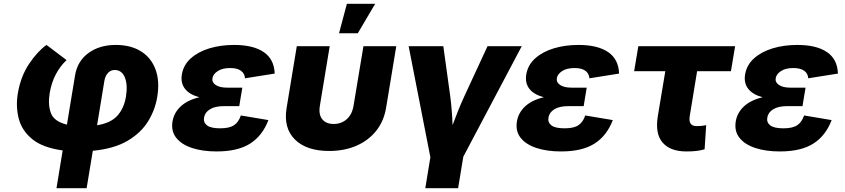

<svg xmlns="http://www.w3.org/2000/svg" viewBox="-20 -790 4461 1014"><path d="M278.3 204.1 311 4.4Q206.1 -9.8 150.9 -54.7Q95.7 -99.6 79.1 -163.1Q62.5 -226.6 74.2 -297.4Q89.4 -386.7 133.5 -452.6Q177.7 -518.6 225.6 -552.7L331.5 -472.7Q297.4 -440.4 274.4 -396.7Q251.5 -353 242.2 -297.4Q232.4 -236.3 249 -192.4Q265.6 -148.4 333.5 -131.8L376.5 -392.6Q389.2 -467.8 447.5 -510.3Q505.9 -552.7 591.8 -552.7Q670.4 -552.7 724.4 -519Q778.3 -485.4 801.3 -423.6Q824.2 -361.8 810.5 -278.3Q799.3 -209.5 761.7 -148.7Q724.1 -87.9 653.1 -46.1Q582 -4.4 470.2 6.3L437.5 204.1ZM492.7 -128.4Q564.9 -140.1 599.9 -179Q634.8 -217.8 645 -278.3Q655.3 -341.8 639.4 -381.1Q623.5 -420.4 585 -420.4Q564.9 -420.4 550.3 -404.8Q535.6 -389.2 531.2 -362.8Z M1124 9.8Q1049.8 9.8 994.1 -8.5Q938.5 -26.9 910.6 -62.3Q882.8 -97.7 891.1 -148.9Q898.9 -195.3 934.8 -228.5Q970.7 -261.7 1033.2 -276.4Q981.4 -290 957.3 -320.6Q933.1 -351.1 940.4 -396.5Q948.7 -446.8 987.5 -481.7Q1026.4 -516.6 1085.9 -534.7Q1145.5 -552.7 1216.3 -552.7Q1317.4 -552.7 1372.8 -514.9Q1428.2 -477.1 1430.7 -401.4L1273.9 -376.5Q1272.5 -401.4 1252.9 -416Q1233.4 -430.7 1195.3 -430.7Q1154.3 -430.7 1129.9 -414.6Q1105.5 -398.4 1102.1 -377.4Q1098.1 -355.5 1119.1 -341.3Q1140.1 -327.1 1179.2 -327.1H1259.8L1249.5 -265.6L1243.7 -229.5H1162.6Q1115.7 -229.5 1088.9 -212.9Q1062 -196.3 1057.6 -168.9Q1053.2 -143.6 1073.2 -127.9Q1093.3 -112.3 1143.1 -112.3Q1191.4 -112.3 1215.8 -128.7Q1240.2 -145 1252 -180.2L1397.5 -155.8Q1366.2 -73.2 1301 -31.7Q1235.8 9.8 1124 9.8Z M1718.3 7.3Q1598.1 7.3 1537.1 -53.7Q1476.1 -114.7 1493.7 -220.2L1547.4 -545.9H1721.2L1669.4 -231.9Q1661.6 -186 1681.6 -160.6Q1701.7 -135.3 1742.2 -135.3Q1782.7 -135.3 1811.3 -160.6Q1839.8 -186 1847.2 -231.9L1899.4 -545.9H2072.8L2019 -220.2Q2007.3 -149.9 1966.6 -98.9Q1925.8 -47.9 1862.3 -20.3Q1798.8 7.3 1718.3 7.3ZM1770.5 -614.3 1812 -770H1961.4L1869.6 -614.3Z M2226.1 204.1 2252.9 40.5 2138.2 -545.9H2321.3L2357.9 -281.2Q2362.8 -244.1 2365.7 -206.5Q2368.7 -168.9 2370.1 -129.4Q2384.8 -168.9 2399.9 -206.5Q2415 -244.1 2432.1 -281.2L2554.7 -545.9H2735.4L2426.8 37.6L2399.4 204.1Z M2942.9 9.8Q2868.7 9.8 2813 -8.5Q2757.3 -26.9 2729.5 -62.3Q2701.7 -97.7 2710 -148.9Q2717.8 -195.3 2753.7 -228.5Q2789.6 -261.7 2852.1 -276.4Q2800.3 -290 2776.1 -320.6Q2752 -351.1 2759.3 -396.5Q2767.6 -446.8 2806.4 -481.7Q2845.2 -516.6 2904.8 -534.7Q2964.4 -552.7 3035.2 -552.7Q3136.2 -552.7 3191.7 -514.9Q3247.1 -477.1 3249.5 -401.4L3092.8 -376.5Q3091.3 -401.4 3071.8 -416Q3052.2 -430.7 3014.2 -430.7Q2973.1 -430.7 2948.7 -414.6Q2924.3 -398.4 2920.9 -377.4Q2917 -355.5 2938 -341.3Q2959 -327.1 2998 -327.1H3078.6L3068.4 -265.6L3062.5 -229.5H2981.4Q2934.6 -229.5 2907.7 -212.9Q2880.9 -196.3 2876.5 -168.9Q2872.1 -143.6 2892.1 -127.9Q2912.1 -112.3 2961.9 -112.3Q3010.3 -112.3 3034.7 -128.7Q3059.1 -145 3070.8 -180.2L3216.3 -155.8Q3185.1 -73.2 3119.9 -31.7Q3054.7 9.8 2942.9 9.8Z M3862.3 -545.9 3840.3 -414.1H3661.6L3622.6 -176.3Q3614.3 -124 3658.7 -124Q3676.3 -124 3686 -125.2Q3695.8 -126.5 3709.5 -128.9L3701.2 -1.5Q3678.7 4.9 3657 7.3Q3635.3 9.8 3604.5 9.8Q3520 9.8 3479.5 -36.9Q3439 -83.5 3454.1 -176.8L3493.7 -414.1H3329.1L3351.1 -545.9Z M4098.6 9.8Q4024.4 9.8 3968.8 -8.5Q3913.1 -26.9 3885.3 -62.3Q3857.4 -97.7 3865.7 -148.9Q3873.5 -195.3 3909.4 -228.5Q3945.3 -261.7 4007.8 -276.4Q3956.1 -290 3931.9 -320.6Q3907.7 -351.1 3915 -396.5Q3923.3 -446.8 3962.2 -481.7Q4001 -516.6 4060.5 -534.7Q4120.1 -552.7 4190.9 -552.7Q4292 -552.7 4347.4 -514.9Q4402.8 -477.1 4405.3 -401.4L4248.5 -376.5Q4247.1 -401.4 4227.5 -416Q4208 -430.7 4169.9 -430.7Q4128.9 -430.7 4104.5 -414.6Q4080.1 -398.4 4076.7 -377.4Q4072.8 -355.5 4093.8 -341.3Q4114.7 -327.1 4153.8 -327.1H4234.4L4224.1 -265.6L4218.3 -229.5H4137.2Q4090.3 -229.5 4063.5 -212.9Q4036.6 -196.3 4032.2 -168.9Q4027.8 -143.6 4047.9 -127.9Q4067.9 -112.3 4117.7 -112.3Q4166 -112.3 4190.4 -128.7Q4214.8 -145 4226.6 -180.2L4372.1 -155.8Q4340.8 -73.2 4275.6 -31.7Q4210.4 9.8 4098.6 9.8Z"/></svg>

Font: Inter Extra Bold
Style: Italic
Weight: 800
Italic angle: -9.39999°
Designer: Rasmus Andersson
Foundry: rsms
Version: Version 4.000;git-3c8e0fc